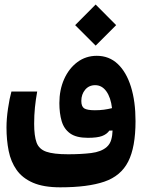

<svg xmlns="http://www.w3.org/2000/svg" viewBox="-20 -591 626 837"><path d="M242.7 225.6Q169.9 225.6 123.8 205.6Q77.6 185.5 52.5 149.9Q27.3 114.3 17.8 66.9Q8.3 19.5 8.3 -35.2Q8.3 -72.8 14.9 -117.7Q21.5 -162.6 29.8 -191.9H142.1Q135.7 -156.2 132.3 -122.6Q128.9 -88.9 128.9 -51.3Q128.9 1.5 139.4 30.3Q149.9 59.1 181.6 70.3Q213.4 81.5 276.9 81.5Q333 81.5 377.2 76.2Q421.4 70.8 445.3 49.8Q459.5 37.1 464.8 18.3Q470.2 -0.5 470.7 -22L456.5 -21.5Q445.8 -5.9 424.8 2Q403.8 9.8 362.8 9.8Q312.5 9.8 285.6 -9.5Q258.8 -28.8 248.8 -63Q238.8 -97.2 238.8 -141.6Q238.8 -199.2 259.5 -245.8Q280.3 -292.5 317.1 -320.1Q354 -347.7 401.9 -347.7Q455.6 -347.7 493.2 -312.3Q530.8 -276.9 550.8 -212.9Q570.8 -148.9 570.8 -63Q570.8 50.8 538.8 113.5Q506.8 176.3 434.8 200.9Q362.8 225.6 242.7 225.6ZM468.3 -119.6Q462.9 -166 443.6 -192.9Q424.3 -219.7 395 -219.7Q367.7 -219.7 351.1 -199.7Q334.5 -179.7 334.5 -150.9Q334.5 -126.5 347.4 -118.4Q360.4 -110.4 393.6 -110.4Q415 -110.4 432.9 -112.8Q450.7 -115.2 468.3 -119.6ZM397 -392.1 307.6 -481.4 397 -571.3 486.3 -481.4Z"/></svg>

Font: Cascadia Code NF
Style: Bold
Weight: 700
Monospace: yes
Designer: Aaron Bell
Foundry: Saja Typeworks
Version: Version 2404.023; ttfautohint (v1.8.4)